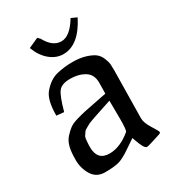

<svg xmlns="http://www.w3.org/2000/svg" viewBox="-176 -811 830 920"><g transform="rotate(-30 239.0 -351.5)"><path d="M118 -686 173 -711 185 -699Q218 -638 266 -638Q314 -638 359 -713L390 -699Q330 -580 244 -580Q204 -580 170 -608.5Q136 -637 118 -686ZM415 -392 411 -128Q411 -103 433.5 -67.5Q456 -32 456 -26.5Q456 -21 447 -18Q377 5 368.5 5Q360 5 351.5 -9.5Q343 -24 336 -45Q329 -66 328 -67Q313 -57 291 -42Q269 -27 260.5 -21.5Q252 -16 236.5 -8Q221 0 209 3Q181 10 133.5 10Q86 10 63 -28Q40 -66 40 -111Q40 -156 47 -183Q54 -210 70 -228Q86 -246 102 -258Q118 -270 147.5 -278.5Q177 -287 198.5 -291.5Q220 -296 259 -303.5Q298 -311 322 -316L323 -376Q323 -422 290 -442Q257 -462 210.5 -462Q164 -462 146 -438.5Q128 -415 107 -338L66 -342Q66 -429 96 -464Q132 -506 174 -516Q216 -526 259.5 -526Q303 -526 334 -516Q365 -506 380.5 -493.5Q396 -481 404.5 -459.5Q413 -438 414 -425Q415 -412 415 -392ZM130 -131Q130 -57 197 -57Q256 -57 316 -107Q323 -113 323 -180Q323 -247 322 -277Q304 -271 276.5 -262Q249 -253 237.5 -249Q226 -245 207 -238.5Q188 -232 181.5 -228Q175 -224 163.5 -218Q152 -212 149 -206.5Q146 -201 140 -193.5Q134 -186 133 -176Q130 -148 130 -131Z"/></g></svg>

Font: Prociono
Style: Regular
Weight: 400
Designer: Barry Schwartz
Foundry: The Crud Factory
Version: Version 2.301